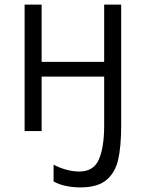

<svg xmlns="http://www.w3.org/2000/svg" viewBox="-20 -570 640 835"><path d="M213 219V146Q239 160 268.2 168Q297.5 176 324 176Q387.5 176 410.2 123Q433 70 433 -24V-237H161V0H87V-550H161V-301H433V-550H507V-24Q507 67.5 493.8 124.8Q480.5 182 442 213.5Q403.5 245 330 245Q296.5 245 266 238.5Q235.5 232 213 219Z"/></svg>

Font: JuliaMono Medium
Style: Regular
Weight: 500
Monospace: yes
Designer: cormullion
Foundry: corm
Version: Version 0.054; ttfautohint (v1.8.4)